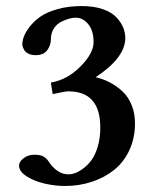

<svg xmlns="http://www.w3.org/2000/svg" viewBox="-20 -598 463 630"><path d="M228.5 -540Q219.2 -540 207.3 -536.9Q195.3 -533.7 180.9 -526.6Q166.5 -519.5 156.7 -504.4Q147 -489.3 147 -469.2Q147 -450.2 135.3 -433.6Q123.5 -417 97.2 -417Q83 -417 73.2 -421.9Q63.5 -426.8 59.6 -433.8Q55.7 -440.9 54.4 -445.3Q53.2 -449.7 53.2 -452.1Q53.2 -463.4 58.3 -477.8Q63.5 -492.2 77.4 -510.3Q91.3 -528.3 112.3 -543.2Q133.3 -558.1 168.7 -568.1Q204.1 -578.1 248 -578.1Q288.1 -578.1 317.4 -567.9Q346.7 -557.6 362.1 -541Q377.4 -524.4 384.3 -507.6Q391.1 -490.7 391.1 -473.6Q391.1 -408.7 293.9 -344.7Q318.4 -338.9 339.8 -327.9Q361.3 -316.9 380.9 -299.1Q400.4 -281.2 411.6 -254.2Q422.9 -227.1 422.9 -193.4Q422.9 -144.5 404.5 -105.2Q386.2 -65.9 354.5 -40.5Q322.8 -15.1 281.5 -1.5Q240.2 12.2 193.4 12.2Q159.7 12.2 125.5 4.2Q91.3 -3.9 66.9 -19.8Q42.5 -35.6 42.5 -54.7Q42.5 -67.4 57.4 -78.9Q72.3 -90.3 92.8 -90.3Q113.3 -90.3 123.5 -84Q133.8 -77.6 141.6 -65.4Q151.4 -49.8 168 -37.8Q184.6 -25.9 205.6 -25.9Q214.8 -25.9 226.6 -30Q238.3 -34.2 253.2 -45.2Q268.1 -56.2 280.3 -72.8Q292.5 -89.4 300.8 -117.2Q309.1 -145 309.1 -179.7Q309.1 -298.3 204.1 -298.3Q193.8 -298.3 152.8 -289.1L147 -327.1Q201.2 -336.4 244.1 -379.9Q287.1 -423.3 287.1 -459.5Q287.1 -497.6 269.5 -518.8Q252 -540 228.5 -540Z"/></svg>

Font: LL2
Style: Bold
Weight: 700
Designer: Philipp H. Poll
Foundry: Philipp H. Poll
Version: Version 2.7.x